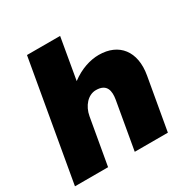

<svg xmlns="http://www.w3.org/2000/svg" viewBox="-164 -862 979 1004"><g transform="rotate(-30 326.0 -360.0)"><path d="M5 0H205L254 -279C264 -336 303 -381 351 -381C418 -381 424 -334 416 -286L366 0H566L621 -313C645 -448 577 -533 456 -533C405 -533 345 -515 288 -472L331 -720H131Z"/></g></svg>

Font: Fixel Display 20240404 Black
Style: Italic
Weight: 900
Italic angle: -10°
Designer: AlfaBravo + MacPaw
Foundry: Kyrylo Tkachov, Marchela Mozhyna, Serhii Makarenko, Maria Weinstein, Zakhar Kryvoshyya
Version: Version 1.211;Glyphs 3.2 (3225)